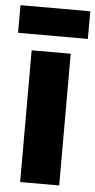

<svg xmlns="http://www.w3.org/2000/svg" viewBox="-68 -770 399 803"><g transform="rotate(5 131.5 -368.5)"><path d="M-15 -737V-621H278V-737ZM212 -553H48V0H212Z"/></g></svg>

Font: Noto Sans Display Condensed Black
Style: Regular
Weight: 900
Width: 3
Designer: Monotype Design team
Foundry: Monotype Imaging Inc.
Version: 1.000